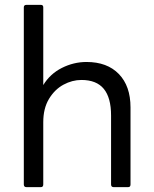

<svg xmlns="http://www.w3.org/2000/svg" viewBox="-20 -770 632 790"><path d="M89 0Q78 0 78 -11V-740Q78 -750 89 -750H148Q158 -750 158 -740V-420Q186 -466 234.5 -490.5Q283 -515 336 -515Q421 -515 469 -465.5Q517 -416 517 -328V-11Q517 0 507 0H448Q437 0 437 -11V-295Q437 -368 407 -404.5Q377 -441 315 -441Q277 -441 241 -421.5Q205 -402 181.5 -363Q158 -324 158 -267V-11Q158 0 148 0Z"/></svg>

Font: LINE Seed Sans TH
Style: Regular
Weight: 400
Designer: Dalton Maag Ltd | Thai characters by Cadson Demak Co.,Ltd.
Foundry: Dalton Maag Ltd
Version: Version 1.002